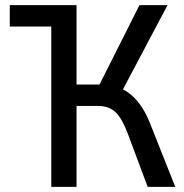

<svg xmlns="http://www.w3.org/2000/svg" viewBox="-20 -725 715 745"><path d="M18 -622V-705H277V-622ZM179 0V-705H277V-397H375L357 -379L521 -705H630L449 -363L409 -393Q444 -388 471.5 -370Q499 -352 521.5 -322Q544 -292 562 -247L660 0H553L476 -206Q454 -265 428.5 -289.5Q403 -314 359 -314H277V0Z"/></svg>

Font: Nunito Sans 10pt Condensed SemiBold
Style: Regular
Weight: 600
Width: 3
Designer: Vernon Adams
Foundry: Vernon Adams
Version: Version 3.101;gftools[0.9.27]